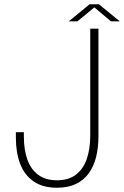

<svg xmlns="http://www.w3.org/2000/svg" viewBox="-20 -872 582 901"><path d="M247.5 9Q181.5 9 138.5 -20.2Q95.5 -49.5 75 -102.2Q54.5 -155 54.5 -226Q54.5 -232.5 54.5 -238.8Q54.5 -245 54.5 -251.5H92Q92 -246.5 92 -241.2Q92 -236 92 -230.5Q92 -170 108.2 -123.8Q124.5 -77.5 159 -51.8Q193.5 -26 247.5 -26Q301 -26 335.5 -51.8Q370 -77.5 386.8 -125Q403.5 -172.5 403.5 -237V-737.5H442V-233.5Q442 -179 430.8 -134.5Q419.5 -90 395.8 -57.8Q372 -25.5 335.2 -8.2Q298.5 9 247.5 9ZM303 -772 400.5 -852H444L542 -772H500.5L415.5 -843.5H430L343.5 -772Z"/></svg>

Font: Epilogue ExtraLight
Style: Regular
Weight: 250
Designer: Tyler Finck
Foundry: Etcetera Type Co
Version: Version 2.112